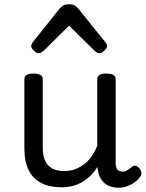

<svg xmlns="http://www.w3.org/2000/svg" viewBox="-20 -859 685 898"><path d="M269 17Q211 17 172 -3.5Q133 -24 113.5 -64.5Q94 -105 94 -166V-489Q94 -502 104.5 -508.5Q115 -515 136 -515Q158 -515 169 -508.5Q180 -502 180 -489V-166Q180 -131 191 -107Q202 -83 224.5 -71Q247 -59 280 -59Q308 -59 332 -68Q356 -77 375.5 -92.5Q395 -108 410 -130Q425 -152 435 -177V-489Q435 -502 445.5 -508.5Q456 -515 478 -515Q499 -515 510 -508.5Q521 -502 521 -489V-96Q521 -82 525 -73Q529 -64 536.5 -60Q544 -56 553 -56Q562 -56 569.5 -59.5Q577 -63 584.5 -69Q592 -75 599 -80Q607 -86 616.5 -83Q626 -80 634 -69Q639 -62 641 -52Q643 -42 636 -33Q626 -18 610 -6.5Q594 5 575 12Q556 19 536 19Q512 19 494.5 12.5Q477 6 465 -6Q453 -18 446 -34Q439 -50 437 -69L436 -78Q422 -56 404.5 -38.5Q387 -21 366 -8.5Q345 4 320.5 10.5Q296 17 269 17ZM161 -610Q151 -610 138.5 -622Q126 -634 126 -644Q126 -647 127 -650Q128 -653 132 -660L259 -819Q265 -826 274.5 -832.5Q284 -839 303 -839Q322 -839 331 -832.5Q340 -826 346 -819L474 -660Q479 -653 480 -650Q481 -647 481 -644Q481 -634 468 -622Q455 -610 446 -610Q439 -610 433 -613.5Q427 -617 421 -623L303 -739L186 -623Q179 -617 173 -613.5Q167 -610 161 -610Z"/></svg>

Font: Playwrite AR
Style: Regular
Weight: 400
Designer: Veronika Burian, José Scaglione
Foundry: TypeTogether
Version: Version 1.002